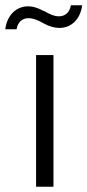

<svg xmlns="http://www.w3.org/2000/svg" viewBox="-50 -709 332 729"><path d="M153 -500H87V0H153ZM219 -689C215 -662 197 -647 174 -647C156 -647 136 -656 116 -668V-667C93 -680 74 -685 57 -685C13 -685 -23 -653 -30 -598H13C17 -625 35 -640 58 -640C76 -640 96 -632 116 -620C140 -607 159 -603 176 -603C219 -603 255 -634 262 -689Z"/></svg>

Font: Perun Light
Style: Regular
Weight: 300
Foundry: Copyright (c) Stefan Peev, Context Ltd, 2016
Version: Version 1.089